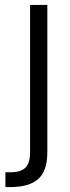

<svg xmlns="http://www.w3.org/2000/svg" viewBox="-20 -520 284 779"><path d="M2 179H22Q65 179 83.5 160Q102 141 102 99V-500H172V99Q172 173 135.5 206Q99 239 22 239H2Z"/></svg>

Font: Goli Light
Style: Regular
Weight: 300
Designer: jaikishan Patel
Foundry: MagicType
Version: Version 1.000